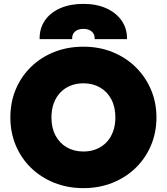

<svg xmlns="http://www.w3.org/2000/svg" viewBox="-20 -956 861 991"><path d="M410.5 15Q328.5 15 259.5 -12.8Q190.5 -40.5 139.8 -90Q89 -139.5 61.2 -206Q33.5 -272.5 33.5 -350Q33.5 -428 61.2 -494.5Q89 -561 139.8 -610.5Q190.5 -660 259.5 -687.5Q328.5 -715 410.5 -715Q492.5 -715 561.2 -687Q630 -659 680.8 -609Q731.5 -559 759.5 -492.8Q787.5 -426.5 787.5 -350Q787.5 -272.5 759.5 -206Q731.5 -139.5 680.8 -90Q630 -40.5 561.2 -12.8Q492.5 15 410.5 15ZM410.5 -174Q447 -174 477.2 -186.2Q507.5 -198.5 529.5 -221.5Q551.5 -244.5 563.5 -277Q575.5 -309.5 575.5 -350Q575.5 -404 554.5 -443.5Q533.5 -483 496.2 -504.5Q459 -526 410.5 -526Q374 -526 343.8 -513.8Q313.5 -501.5 291.5 -478.5Q269.5 -455.5 257.5 -423Q245.5 -390.5 245.5 -350Q245.5 -296 266.5 -256.5Q287.5 -217 324.8 -195.5Q362 -174 410.5 -174ZM184.5 -754Q183.5 -809 211.5 -850Q239.5 -891 290.8 -913.5Q342 -936 410.5 -936Q478 -936 529 -913Q580 -890 608.2 -849Q636.5 -808 635.5 -754H468.5Q470 -779 453.8 -793Q437.5 -807 410.5 -807Q383 -807 367 -793Q351 -779 352.5 -754Z"/></svg>

Font: Geologica Thin Roman Black
Style: Regular
Weight: 900
Version: Version 1.010;gftools[0.9.28]